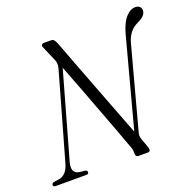

<svg xmlns="http://www.w3.org/2000/svg" viewBox="-145 -841 982 970"><g transform="rotate(-20 345.5 -356.0)"><path d="M101.5 -90.5Q86 -33.5 128.5 -25.5L160.5 -22Q171.5 -19.5 171 -10.5Q171 0 158.5 0H-4.5Q-20 0 -19.5 -10Q-19.5 -20 -6.5 -22.5L20 -26.5Q63 -33 79 -92L209.5 -552Q214 -568.5 212.8 -580.2Q211.5 -592 206.5 -602L173.5 -679Q169 -686.5 172 -693.2Q175 -700 184 -700H222.5Q233.5 -700 239.2 -693Q245 -686 251 -670.5Q274 -609.5 302 -536Q330 -462.5 359 -387Q388 -311.5 414.2 -243Q440.5 -174.5 460.5 -122.5L587.5 -598.5Q602.5 -655 627.2 -683.5Q652 -712 680 -712Q694 -712 702.8 -704Q711.5 -696 711 -683Q711 -655 667 -635Q614 -611 597.5 -548.5L480 -111Q477.5 -101.5 477.5 -93Q477.5 -84.5 483 -70.5L500 -23.5Q507.5 0 488 0H439Q422 0 423.5 -22Q423.5 -34 421.8 -41.8Q420 -49.5 415.5 -60Q400 -103.5 378 -162.2Q356 -221 331 -287.2Q306 -353.5 280.5 -421Q255 -488.5 231 -549.5Z"/></g></svg>

Font: Fraunces 144pt S050 Light
Style: Italic
Weight: 300
Italic angle: -16°
Version: Version 1.000; ttfautohint (v1.8.3)